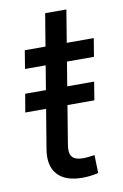

<svg xmlns="http://www.w3.org/2000/svg" viewBox="-79 -718 495 771"><g transform="rotate(-10 168.0 -332.5)"><path d="M307.1 -366.7 294.9 -292.5H13.2L25.9 -366.7ZM335.9 -539.1 323.7 -464.8H42.5L54.7 -539.1ZM161.1 -671.4H247.6L159.7 -137.7Q153.3 -102.1 165.5 -86.7Q177.7 -71.3 210.9 -71.3Q220.2 -71.3 233.4 -72.8Q246.6 -74.2 257.3 -75.7L259.3 -2.4Q246.1 1 229 3.2Q211.9 5.4 194.8 5.4Q124.5 5.4 92.8 -30.3Q61 -65.9 71.3 -130.9Z"/></g></svg>

Font: Inter 18pt
Style: Italic
Weight: 400
Italic angle: -9.3988°
Designer: Rasmus Andersson
Foundry: rsms
Version: Version 4.001;git-66647c0bb